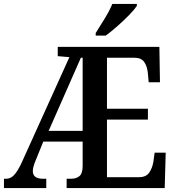

<svg xmlns="http://www.w3.org/2000/svg" viewBox="-20 -951 888 971"><path d="M0 0V-47H11Q34 -47 51.5 -66Q69 -85 88 -125L331 -662L272 -667V-714H786L789 -535H732L728 -579Q725 -614 710 -636.5Q695 -659 660 -659H521V-401H728V-346H521V-55H684Q719 -55 735 -78.5Q751 -102 756 -135L762 -179H818L813 0H317V-47H339Q366 -47 382 -60.5Q398 -74 398 -113V-235H199L160 -139Q146 -106 146 -86Q146 -47 197 -47H214V0ZM226 -289H398V-659H389ZM464 -784Q485 -817 509.5 -857Q534 -897 548 -931H672V-921Q661 -904 634 -876Q607 -848 574.5 -819.5Q542 -791 515 -771H464Z"/></svg>

Font: Noto Serif Condensed SemiBold
Style: Regular
Weight: 600
Width: 3
Designer: Monotype Design Team
Foundry: Monotype Imaging Inc.
Version: Version 2.013